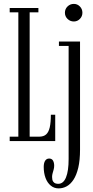

<svg xmlns="http://www.w3.org/2000/svg" viewBox="-20 -742 488 1010"><path d="M31 0V-23H76.5V-677H31V-700H182V-677H136V-23H185.5Q209.5 -23 222.8 -35Q236 -47 241.8 -72.5Q247.5 -98 247.5 -138.5H270.5V0ZM288.5 249Q264.5 249 246.8 234.2Q229 219.5 219.5 194Q210 168.5 210 136Q210 115 217.5 103.5Q225 92 238.5 92Q252.5 92 258.8 102.8Q265 113.5 265 129.5Q265 140.5 262.2 150.2Q259.5 160 256.8 169.2Q254 178.5 254 189Q254 204.5 259.2 212.5Q264.5 220.5 272 222.8Q279.5 225 286 225Q313.5 225 327.2 191.2Q341 157.5 341 94V-500.5H290V-523.5H401V45.5Q401 101 391.8 140Q382.5 179 366.8 203Q351 227 331 238Q311 249 288.5 249ZM368.5 -629Q349 -629 335.2 -642.5Q321.5 -656 321.5 -675Q321.5 -694.5 335.2 -708Q349 -721.5 368.5 -721.5Q387 -721.5 400.2 -708Q413.5 -694.5 413.5 -675Q413.5 -656 400.2 -642.5Q387 -629 368.5 -629Z"/></svg>

Font: Imbue 48pt Light
Style: Regular
Weight: 300
Designer: Tyler Finck
Foundry: Etcetera Type Company
Version: Version 1.102